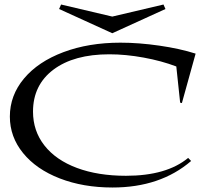

<svg xmlns="http://www.w3.org/2000/svg" viewBox="-20 -815 931 855"><path d="M466.8 -573.2Q309.1 -573.2 218 -504.9Q127 -436.5 127 -317.9Q127 -231.9 178 -167Q229 -102.1 322.8 -67.1Q416.5 -32.2 541 -32.2Q721.7 -32.2 817.9 -111.8L831.1 -98.1Q693.8 20 481 20Q350.6 20 246.1 -20.5Q141.6 -61 82.8 -133.3Q23.9 -205.6 23.9 -295.9Q23.9 -390.1 86.9 -465.3Q149.9 -540.5 262.5 -582.8Q375 -625 516.1 -625Q598.1 -625 689.5 -611.8Q780.8 -598.6 851.1 -576.2L790 -356L782.2 -357.9L765.1 -519Q699.7 -543.9 619.6 -558.6Q539.6 -573.2 466.8 -573.2ZM243.2 -774.9 252 -794.9 480 -741.2 708 -794.9 716.8 -774.9 480 -667Z"/></svg>

Font: Halibut Exp
Style: Regular
Weight: 400
Width: 7
Designer: Matteo Maggi
Foundry: Collletttivo
Version: Version 3.080 | FøM Fix